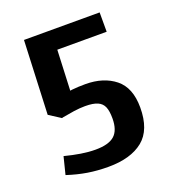

<svg xmlns="http://www.w3.org/2000/svg" viewBox="-109 -646 655 729"><g transform="rotate(-20 219.0 -281.0)"><path d="M182.6 -78.1Q236.1 -78.1 259.6 -99.2Q283.2 -120.4 283.2 -168Q283.2 -197.7 276.1 -214.5Q269 -231.4 251.3 -239.2Q233.5 -247.1 201.2 -247.1Q179.9 -247.1 155.9 -243.7Q131.8 -240.2 106.7 -235.4Q105.9 -234.4 103.5 -234.4L56.6 -264.6L69.3 -562.5H375V-484.4H136.7L178.7 -557.6L166 -263.7L134.8 -315.4Q173.8 -325.2 230.5 -325.2Q303.7 -325.2 350.1 -288.1Q396.5 -251 396.5 -170.9Q396.5 -80.4 346.7 -40.2Q296.9 0 206.7 0Q162.6 0 123.3 -6.3Q84 -12.7 42 -26.4L59.6 -96.7Q93.8 -87.9 124.5 -83Q155.3 -78.1 182.6 -78.1Z"/></g></svg>

Font: Sudo Var
Style: Regular
Weight: 400
Monospace: yes
Designer: Jens Kutilek
Foundry: Jens Kutilek
Version: Version 0.065;FEAKit 1.0